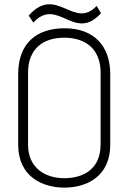

<svg xmlns="http://www.w3.org/2000/svg" viewBox="-20 -845 589 876"><path d="M63 -185C63 -38 175 11 274 11C373 11 483 -38 483 -185V-506C483 -635 409 -716 275 -716C147 -716 63 -648 63 -507ZM108 -514C108 -618 172 -673 273 -673C374 -673 439 -618 439 -514V-186C439 -73 360 -32 273 -32C187 -32 108 -78 108 -185ZM132 -742C243 -862 319 -650 441 -785L421 -818C317 -707 237 -916 111 -774Z"/></svg>

Font: Advent Pro
Style: Light
Weight: 300
Designer: Andreas Kalpakidis
Foundry: Andreas Kalpakidis
Version: Version 2.002 2007